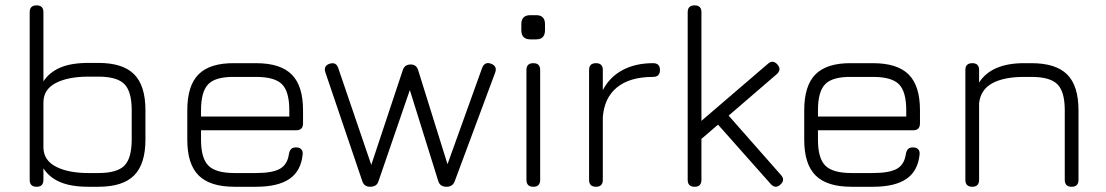

<svg xmlns="http://www.w3.org/2000/svg" viewBox="-20 -714 4228 734"><path d="M120 0Q93.5 0 93.5 -26.5V-667.5Q93.5 -693.5 120 -693.5Q146 -693.5 146 -667.5V-403Q168.5 -437.5 210.2 -455.5Q252 -473.5 318 -473.5H356Q449.5 -473.5 492.8 -430Q536 -386.5 536 -293V-180.5Q536 -87 492.8 -43.5Q449.5 0 356 0H318Q252 0 210.2 -17.8Q168.5 -35.5 146 -70.5V-26.5Q146 0 120 0ZM318 -52.5H356Q427.5 -52.5 455.5 -80.8Q483.5 -109 483.5 -180.5V-293Q483.5 -364.5 455.2 -392.8Q427 -421 356 -421H318Q240 -421 193 -396.5Q146 -372 146 -322V-149.5Q147 -101 194 -76.8Q241 -52.5 318 -52.5Z M748.5 -216V-179.5Q748.5 -109 776.8 -80.8Q805 -52.5 876.5 -52.5H958.5Q1021.5 -52.5 1050.2 -68.8Q1079 -85 1084.5 -125Q1086.5 -137.5 1092.8 -144Q1099 -150.5 1112 -150.5Q1125 -150.5 1131.8 -143.2Q1138.5 -136 1137 -123Q1130.5 -60 1086.5 -30Q1042.5 0 958.5 0H876.5Q783 0 739.5 -43.2Q696 -86.5 696 -179.5V-292.5Q696 -387 739.5 -430.2Q783 -473.5 876.5 -472.5H958.5Q1052 -472.5 1095.2 -429.2Q1138.5 -386 1138.5 -292.5V-242.5Q1138.5 -216 1112.5 -216ZM876.5 -420Q805 -421 776.8 -392.8Q748.5 -364.5 748.5 -292.5V-268.5H1086V-292.5Q1086 -364 1058 -392Q1030 -420 958.5 -420Z M1395.5 0Q1372 0 1365 -21.5L1224 -437Q1215.5 -462.5 1240.5 -470.5Q1265 -478 1273 -454L1410 -52.5H1389L1520 -446.5Q1527 -467.5 1550 -467.5Q1572 -467.5 1578.5 -446L1701 -53.5H1679L1823 -454Q1833 -479.5 1857 -470.5Q1882 -461 1873 -436.5L1718.5 -21.5Q1710.5 0 1687.5 0Q1662 0 1655.5 -21.5L1542 -385H1552L1427 -21.5Q1423 -9 1414.5 -4.5Q1406 0 1395.5 0Z M2007.5 -563.5Q1973 -563.5 1973 -599V-621.5Q1973 -656 2007.5 -656H2030Q2063.5 -656 2063.5 -621.5V-599Q2063.5 -563.5 2030 -563.5ZM2019 0Q1992.5 0 1992.5 -26.5V-446.5Q1992.5 -472.5 2019 -472.5Q2045 -472.5 2045 -446.5V-26.5Q2045 0 2019 0Z M2258.5 0Q2232 0 2232 -26.5V-446.5Q2232 -472.5 2258.5 -472.5Q2284.5 -472.5 2284.5 -446.5V-369.5Q2310.5 -419.5 2359.8 -446Q2409 -472.5 2476.5 -472.5Q2503 -472.5 2503 -446.5Q2503 -420 2476.5 -420Q2387.5 -420 2338.5 -379.8Q2289.5 -339.5 2284.5 -265V-26.5Q2284.5 0 2258.5 0Z M2635.5 0Q2609 0 2609 -26.5V-667.5Q2609 -693.5 2635.5 -693.5Q2661.5 -693.5 2661.5 -667.5V-252L2915.5 -470Q2934.5 -487 2952 -467.5Q2969 -448 2949.5 -430.5L2765.5 -272L2965.5 -45Q2983 -25.5 2963 -8Q2944 9 2926.5 -10.5L2725 -237.5L2661.5 -183V-26.5Q2661.5 0 2635.5 0Z M3107 -216V-179.5Q3107 -109 3135.2 -80.8Q3163.5 -52.5 3235 -52.5H3317Q3380 -52.5 3408.8 -68.8Q3437.5 -85 3443 -125Q3445 -137.5 3451.2 -144Q3457.5 -150.5 3470.5 -150.5Q3483.5 -150.5 3490.2 -143.2Q3497 -136 3495.5 -123Q3489 -60 3445 -30Q3401 0 3317 0H3235Q3141.5 0 3098 -43.2Q3054.5 -86.5 3054.5 -179.5V-292.5Q3054.5 -387 3098 -430.2Q3141.5 -473.5 3235 -472.5H3317Q3410.5 -472.5 3453.8 -429.2Q3497 -386 3497 -292.5V-242.5Q3497 -216 3471 -216ZM3235 -420Q3163.5 -421 3135.2 -392.8Q3107 -364.5 3107 -292.5V-268.5H3444.5V-292.5Q3444.5 -364 3416.5 -392Q3388.5 -420 3317 -420Z M3697 0Q3670.5 0 3670.5 -26.5V-446.5Q3670.5 -472.5 3697 -472.5Q3723 -472.5 3723 -446.5V-398.5Q3770.5 -472.5 3895 -472.5H3923Q4016.5 -472.5 4059.8 -429.2Q4103 -386 4103 -292.5V-26.5Q4103 0 4077 0Q4050.5 0 4050.5 -26.5V-292.5Q4050.5 -364 4022.2 -392Q3994 -420 3923 -420H3895Q3817.5 -420 3773 -395.5Q3728.5 -371 3723 -319V-26.5Q3723 0 3697 0Z"/></svg>

Font: Jura Light
Style: Regular
Weight: 400
Version: Version 5.106